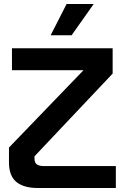

<svg xmlns="http://www.w3.org/2000/svg" viewBox="-20 -942 624 963"><path d="M561 -109V1H170Q99 1 62 -29.5Q25 -60 25 -128V-202L399 -590H40V-700H545V-573L153 -158V-148Q153 -125 165.5 -117Q178 -109 200 -109ZM314 -922H450L339 -765H234Z"/></svg>

Font: KoHo
Style: Bold
Weight: 700
Designer: Cadson Demak & Katatrad Team
Foundry: Cadson Demak Co.,Ltd.
Version: Version 1.000; ttfautohint (v1.6)